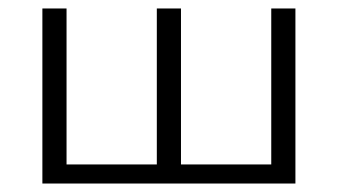

<svg xmlns="http://www.w3.org/2000/svg" viewBox="-20 -433 797 453"><path d="M677 -413V0H80V-413H137V-45H350V-413H407V-45H620V-413Z"/></svg>

Font: Ysabeau Semilight
Style: Regular
Weight: 300
Designer: Christian Thalmann (Catharsis Fonts)
Version: Version 0.003